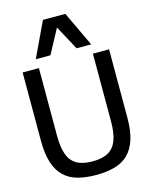

<svg xmlns="http://www.w3.org/2000/svg" viewBox="-165 -1273 1086 1387"><g transform="rotate(-15 378.5 -580.0)"><path d="M378.3 11Q301.3 11 241 -5.5Q180.7 -22 139.3 -61.5Q98 -101 76.7 -167Q55.3 -233 55.3 -332V-842H177V-334Q177 -250.7 196.2 -196.8Q215.3 -143 259.5 -116.8Q303.7 -90.7 378.3 -90.7Q453.3 -90.7 497.5 -116.8Q541.7 -143 561.2 -196.8Q580.7 -250.7 580.7 -334V-842H701.7V-332Q701.7 -233 680.2 -167Q658.7 -101 617.3 -61.5Q576 -22 515.7 -5.5Q455.3 11 378.3 11ZM477 -910 336.3 -1171H463L586.3 -910ZM172 -910 295.3 -1171H422L281.3 -910Z"/></g></svg>

Font: Matangi Light
Style: Regular
Weight: 300
Designer: Prashant Pant
Foundry: The Graphic Ant
Version: Version 3.002